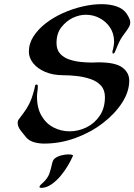

<svg xmlns="http://www.w3.org/2000/svg" viewBox="-20 -674 647 924"><path d="M192 17Q166 17 142.5 10Q119 3 105 -14Q96 -25 80.5 -44.5Q65 -64 65 -83Q65 -93 70 -99Q83 -117 95.5 -133.5Q108 -150 120 -173Q132 -196 142 -233Q146 -245 148 -258Q150 -271 160 -266Q162 -264 162 -258Q162 -248 160 -233.5Q158 -219 158 -210Q158 -153 180.5 -115.5Q203 -78 239 -60Q275 -42 315 -42Q357 -42 396 -61Q435 -80 460 -117Q485 -154 485 -207Q485 -241 466 -262Q447 -283 416 -293.5Q385 -304 350.5 -308Q316 -312 284 -312Q235 -312 197.5 -328Q160 -344 139.5 -370Q119 -396 119 -425Q119 -465 141.5 -499.5Q164 -534 201 -562.5Q238 -591 284 -611.5Q330 -632 378 -643Q426 -654 469 -654Q510 -654 541.5 -643Q573 -632 589 -609Q607 -582 607 -566Q607 -556 602 -546.5Q597 -537 589 -526Q577 -510 569 -498.5Q561 -487 553.5 -471.5Q546 -456 535 -428Q530 -416 525 -416Q521 -416 521 -424Q521 -430 524 -437Q526 -447 527.5 -456Q529 -465 529 -474Q529 -512 510 -541Q491 -570 460 -586.5Q429 -603 393 -603Q362 -603 330 -588Q298 -572 275 -542.5Q252 -513 252 -467Q252 -435 269 -416Q286 -397 312.5 -388Q339 -379 367.5 -376Q396 -373 419 -373Q430 -373 439 -373.5Q448 -374 453 -374Q536 -374 569 -349Q602 -324 602 -286Q602 -233 567.5 -179.5Q533 -126 475 -81.5Q417 -37 343.5 -10Q270 17 192 17ZM309 69Q320 69 326.5 71Q333 73 331 76Q322 97 307 122.5Q292 148 272.5 171.5Q253 195 230 211.5Q207 228 183 230H178Q170 230 170 226Q170 219 186 206Q210 184 218 160Q226 136 230 116Q234 96 243 89Q257 78 276 73.5Q295 69 309 69Z"/></svg>

Font: Tapestry
Style: Regular
Weight: 400
Designer: Robert E. Leuschke
Foundry: Robert E. Leuschke
Version: Version 1.010; ttfautohint (v1.8.4.7-5d5b)